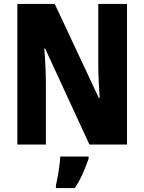

<svg xmlns="http://www.w3.org/2000/svg" viewBox="-20 -734 733 975"><path d="M625 0H434L209 -488H205Q209 -436 211 -390Q213 -344 213 -309V0H68V-714H258L482 -236H486Q483 -285 481 -329Q479 -373 479 -409V-714H625ZM430 72Q417 110 400 148Q383 186 360 221H264V208Q268 190 273 163Q278 136 281.5 108.5Q285 81 286 61H430Z"/></svg>

Font: Noto Sans Arabic Cond ExtBd
Style: Regular
Weight: 800
Width: 3
Designer: Monotype Design Team, Nadine Chahine, Nizar Qandah and Khaled Hosny
Foundry: Monotype Imaging Inc.
Version: Version 2.012; ttfautohint (v1.8.4.7-5d5b)